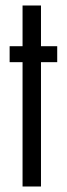

<svg xmlns="http://www.w3.org/2000/svg" viewBox="-20 -678 243 698"><path d="M62 0V-452H15V-510H62V-658H129V-510H188V-452H129V0Z"/></svg>

Font: Saira UltraCondensed Medium
Style: Regular
Weight: 500
Width: 1
Designer: Hector Gatti with collaboration of the Omnibus-Type team
Foundry: Omnibus-Type
Version: Version 1.101